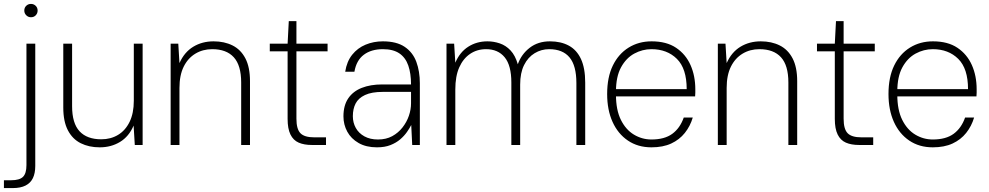

<svg xmlns="http://www.w3.org/2000/svg" viewBox="-46 -740 5048 980"><path d="M-26 220V180H11Q54 180 71.5 162.5Q89 145 89 103V-517H134V107Q134 144 122 169Q110 194 84.5 207Q59 220 19 220ZM112 -652Q98 -652 88 -662Q78 -672 78 -686Q78 -701 88 -710.5Q98 -720 112 -720Q126 -720 136 -710.5Q146 -701 146 -686Q146 -672 136.5 -662Q127 -652 112 -652Z M463 12Q408 12 366 -9Q324 -30 300.5 -75Q277 -120 277 -191V-517H322V-198Q322 -111 360 -70Q398 -29 471 -29Q519 -29 556.5 -51.5Q594 -74 615.5 -118Q637 -162 637 -226V-517H682V0H642L636 -99Q612 -43 566.5 -15.5Q521 12 463 12Z M825 0V-517H864L870 -418Q895 -474 940.5 -501.5Q986 -529 1044 -529Q1099 -529 1141 -508Q1183 -487 1206.5 -442Q1230 -397 1230 -326V0H1185V-319Q1185 -406 1147.5 -447.5Q1110 -489 1037 -489Q989 -489 951 -466Q913 -443 891.5 -399.5Q870 -356 870 -291V0Z M1546 0Q1506 0 1478.5 -12Q1451 -24 1436.5 -53.5Q1422 -83 1422 -133V-478H1331V-517H1422L1428 -632H1467V-517H1626V-478H1467V-134Q1467 -81 1487.5 -60Q1508 -39 1558 -39H1618V0Z M1878 12Q1823 12 1784.5 -10Q1746 -32 1726.5 -68Q1707 -104 1707 -146Q1707 -202 1731.5 -238Q1756 -274 1800.5 -291.5Q1845 -309 1904 -309H2052Q2052 -365 2038 -405.5Q2024 -446 1992.5 -467.5Q1961 -489 1908 -489Q1849 -489 1811 -460.5Q1773 -432 1763 -374H1716Q1724 -426 1751.5 -460.5Q1779 -495 1820 -512Q1861 -529 1908 -529Q1978 -529 2019.5 -501Q2061 -473 2079 -424.5Q2097 -376 2097 -315V0H2058L2053 -102Q2045 -86 2031 -66Q2017 -46 1996.5 -28.5Q1976 -11 1947 0.5Q1918 12 1878 12ZM1883 -28Q1925 -28 1956 -45Q1987 -62 2008.5 -89.5Q2030 -117 2041 -149Q2052 -181 2052 -213V-271H1908Q1851 -271 1817 -255Q1783 -239 1769 -211.5Q1755 -184 1755 -147Q1755 -114 1770 -87Q1785 -60 1814 -44Q1843 -28 1883 -28Z M2233 0V-517H2272L2278 -420Q2301 -474 2344 -501.5Q2387 -529 2442 -529Q2474 -529 2505 -518.5Q2536 -508 2560 -482.5Q2584 -457 2597 -412Q2615 -463 2657.5 -496Q2700 -529 2761 -529Q2817 -529 2857.5 -507Q2898 -485 2919.5 -438.5Q2941 -392 2941 -318V0H2896V-316Q2896 -405 2861 -447Q2826 -489 2757 -489Q2717 -489 2683 -468.5Q2649 -448 2629 -408Q2609 -368 2609 -308V0H2564V-319Q2564 -406 2530 -447.5Q2496 -489 2435 -489Q2389 -489 2353.5 -465Q2318 -441 2298 -396Q2278 -351 2278 -283V0Z M3279 12Q3210 12 3159 -22.5Q3108 -57 3080.5 -118Q3053 -179 3053 -260Q3053 -346 3082 -405.5Q3111 -465 3162.5 -497Q3214 -529 3280 -529Q3356 -529 3405 -496Q3454 -463 3478.5 -408Q3503 -353 3503 -284Q3503 -275 3503 -267Q3503 -259 3502 -248H3084V-285H3459Q3459 -390 3409 -439.5Q3359 -489 3279 -489Q3233 -489 3191.5 -466.5Q3150 -444 3124 -396.5Q3098 -349 3098 -273V-256Q3098 -179 3123 -128.5Q3148 -78 3189.5 -53Q3231 -28 3279 -28Q3346 -28 3385.5 -57Q3425 -86 3444 -140H3490Q3477 -96 3449.5 -61.5Q3422 -27 3380 -7.5Q3338 12 3279 12Z M3618 0V-517H3657L3663 -418Q3688 -474 3733.5 -501.5Q3779 -529 3837 -529Q3892 -529 3934 -508Q3976 -487 3999.5 -442Q4023 -397 4023 -326V0H3978V-319Q3978 -406 3940.5 -447.5Q3903 -489 3830 -489Q3782 -489 3744 -466Q3706 -443 3684.5 -399.5Q3663 -356 3663 -291V0Z M4339 0Q4299 0 4271.5 -12Q4244 -24 4229.5 -53.5Q4215 -83 4215 -133V-478H4124V-517H4215L4221 -632H4260V-517H4419V-478H4260V-134Q4260 -81 4280.5 -60Q4301 -39 4351 -39H4411V0Z M4715 12Q4646 12 4595 -22.5Q4544 -57 4516.5 -118Q4489 -179 4489 -260Q4489 -346 4518 -405.5Q4547 -465 4598.5 -497Q4650 -529 4716 -529Q4792 -529 4841 -496Q4890 -463 4914.5 -408Q4939 -353 4939 -284Q4939 -275 4939 -267Q4939 -259 4938 -248H4520V-285H4895Q4895 -390 4845 -439.5Q4795 -489 4715 -489Q4669 -489 4627.5 -466.5Q4586 -444 4560 -396.5Q4534 -349 4534 -273V-256Q4534 -179 4559 -128.5Q4584 -78 4625.5 -53Q4667 -28 4715 -28Q4782 -28 4821.5 -57Q4861 -86 4880 -140H4926Q4913 -96 4885.5 -61.5Q4858 -27 4816 -7.5Q4774 12 4715 12Z"/></svg>

Font: DM Sans 11pt ExtraLight
Style: Regular
Weight: 250
Version: Version 4.004;gftools[0.9.30]